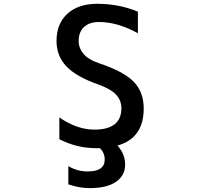

<svg xmlns="http://www.w3.org/2000/svg" viewBox="-20 -761 1040 1000"><path d="M448.2 218.8Q393.6 218.8 335.9 199.2V104.5Q385.7 132.8 437.5 131.8Q525.4 131.8 525.4 70.3Q525.4 36.1 501 10.7H481.4Q378.9 10.7 289.1 -36.1V-149.4Q380.9 -85.9 471.7 -85.9Q611.3 -85.9 612.3 -196.3Q612.3 -238.3 584.5 -268.1Q556.6 -297.9 491.2 -321.3Q377 -361.3 325.7 -415.5Q274.4 -469.7 274.4 -547.9Q274.4 -637.7 331.1 -689.5Q387.7 -741.2 486.3 -741.2Q599.6 -741.2 698.2 -700.2V-587.9Q594.7 -645.5 497.1 -646.5Q445.3 -646.5 417.5 -620.1Q389.6 -593.8 389.6 -547.9Q389.6 -510.7 415 -480.5Q440.4 -450.2 493.2 -432.6Q625 -388.7 676.8 -335Q728.5 -281.2 728.5 -196.3Q728.5 -41 591.8 -2.9Q631.8 42 631.8 95.7Q631.8 153.3 584 186Q536.1 218.8 448.2 218.8Z"/></svg>

Font: Gen Shin Gothic Monospace Medium
Style: Regular
Weight: 500
Designer: [Source Han Sans]
Ryoko NISHIZUKA  (kana & ideographs); Paul D. Hunt (Latin, Greek & Cyrillic); Wenlong ZHANG  (bopomofo
Version: Version 1.002.20150607